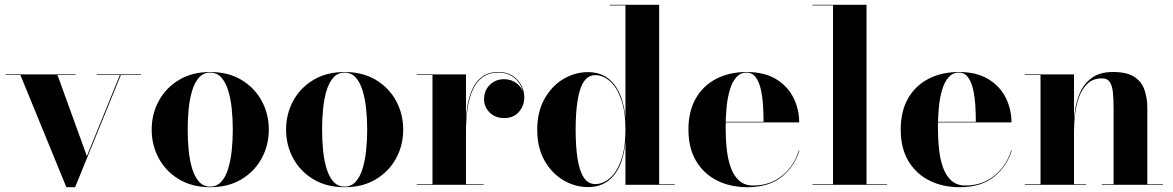

<svg xmlns="http://www.w3.org/2000/svg" viewBox="-20 -770 4886 800"><path d="M567.5 -460V-457.5H483.5L293 10H256.5L65 -457.5H3.5V-460H295V-457.5H219.5L342 -119.5L479.5 -457.5H383.5V-460Z M856 10Q780.5 10 725.8 -23Q671 -56 641.5 -110.5Q612 -165 612 -230Q612 -295 641.5 -349.5Q671 -404 725.8 -437Q780.5 -470 856 -470Q931.5 -470 986.2 -437Q1041 -404 1070.5 -349.5Q1100 -295 1100 -230Q1100 -165 1070.5 -110.5Q1041 -56 986.2 -23Q931.5 10 856 10ZM856 7.5Q883.5 7.5 901.8 -12.5Q920 -32.5 930.5 -66.5Q941 -100.5 945.5 -143Q950 -185.5 950 -230Q950 -275 945.5 -317.2Q941 -359.5 930.5 -393.5Q920 -427.5 901.8 -447.5Q883.5 -467.5 856 -467.5Q828 -467.5 809.8 -447.5Q791.5 -427.5 781 -393.5Q770.5 -359.5 766.2 -317.2Q762 -275 762 -230Q762 -185.5 766.2 -143Q770.5 -100.5 781 -66.5Q791.5 -32.5 809.8 -12.5Q828 7.5 856 7.5Z M1416 10Q1340.5 10 1285.8 -23Q1231 -56 1201.5 -110.5Q1172 -165 1172 -230Q1172 -295 1201.5 -349.5Q1231 -404 1285.8 -437Q1340.5 -470 1416 -470Q1491.5 -470 1546.2 -437Q1601 -404 1630.5 -349.5Q1660 -295 1660 -230Q1660 -165 1630.5 -110.5Q1601 -56 1546.2 -23Q1491.5 10 1416 10ZM1416 7.5Q1443.5 7.5 1461.8 -12.5Q1480 -32.5 1490.5 -66.5Q1501 -100.5 1505.5 -143Q1510 -185.5 1510 -230Q1510 -275 1505.5 -317.2Q1501 -359.5 1490.5 -393.5Q1480 -427.5 1461.8 -447.5Q1443.5 -467.5 1416 -467.5Q1388 -467.5 1369.8 -447.5Q1351.5 -427.5 1341 -393.5Q1330.5 -359.5 1326.2 -317.2Q1322 -275 1322 -230Q1322 -185.5 1326.2 -143Q1330.5 -100.5 1341 -66.5Q1351.5 -32.5 1369.8 -12.5Q1388 7.5 1416 7.5Z M1919.5 -220Q1919.5 -272 1925.8 -317Q1932 -362 1947.2 -396.5Q1962.5 -431 1989.2 -450.5Q2016 -470 2056.5 -470Q2091 -470 2115 -454.8Q2139 -439.5 2151.8 -415.2Q2164.5 -391 2164.5 -364Q2164.5 -329 2141.8 -303.5Q2119 -278 2081.5 -278Q2043.5 -278 2020.2 -301.2Q1997 -324.5 1997 -356Q1997 -393 2021 -416.5Q2045 -440 2080 -440Q2104.5 -440 2123.2 -429Q2142 -418 2152.8 -400.8Q2163.5 -383.5 2163.5 -364H2161.5Q2161.5 -390 2149.2 -413.8Q2137 -437.5 2113.5 -452.5Q2090 -467.5 2056.5 -467.5Q2016.5 -467.5 1990.2 -447.8Q1964 -428 1949 -393.8Q1934 -359.5 1927.8 -314.8Q1921.5 -270 1921.5 -220ZM1921.5 -460V-2.5H1995.5V0H1716.5V-2.5H1782V-457.5H1716.5V-460Z M2430.5 9.5Q2376 9.5 2327.5 -19Q2279 -47.5 2248.8 -101Q2218.5 -154.5 2218.5 -229.5Q2218.5 -304.5 2248.8 -358.2Q2279 -412 2327.5 -440.8Q2376 -469.5 2430.5 -469.5Q2498 -469.5 2538 -419.8Q2578 -370 2586 -279V-747.5H2521V-750H2726.5V-2.5H2791.5V0H2586V-180Q2578 -89 2538.2 -39.8Q2498.5 9.5 2430.5 9.5ZM2460.5 -3Q2492.5 -3 2521.2 -27.8Q2550 -52.5 2568 -102.8Q2586 -153 2586 -229.5Q2586 -306 2568 -356.5Q2550 -407 2521.2 -432Q2492.5 -457 2460.5 -457Q2431 -457 2413 -430.2Q2395 -403.5 2386.8 -352.5Q2378.5 -301.5 2378.5 -229.5Q2378.5 -157.5 2386.8 -106.8Q2395 -56 2413 -29.5Q2431 -3 2460.5 -3Z M3094 10Q3023.5 10 2968 -17.8Q2912.5 -45.5 2880.5 -99Q2848.5 -152.5 2848.5 -230Q2848.5 -307.5 2879.8 -361Q2911 -414.5 2965.5 -442.2Q3020 -470 3090.5 -470Q3165 -470 3213.8 -440.2Q3262.5 -410.5 3286.2 -362.5Q3310 -314.5 3310 -260H2915.5V-262.5H3161.5Q3161.5 -296 3159.2 -331.5Q3157 -367 3150 -398Q3143 -429 3128.8 -448.2Q3114.5 -467.5 3090.5 -467.5Q3065 -467.5 3048 -448.2Q3031 -429 3021.2 -396.5Q3011.5 -364 3007.5 -323.5Q3003.5 -283 3003.5 -240Q3003.5 -191.5 3008.2 -147.8Q3013 -104 3025.5 -70.2Q3038 -36.5 3060.5 -16.8Q3083 3 3118 3Q3189.5 3 3239.8 -38.8Q3290 -80.5 3308.5 -143H3311Q3291.5 -78 3238 -34Q3184.5 10 3094 10Z M3590.5 -750V-2.5H3676V0H3365.5V-2.5H3451V-747.5H3365.5V-750Z M3978.5 10Q3908 10 3852.5 -17.8Q3797 -45.5 3765 -99Q3733 -152.5 3733 -230Q3733 -307.5 3764.2 -361Q3795.5 -414.5 3850 -442.2Q3904.5 -470 3975 -470Q4049.5 -470 4098.2 -440.2Q4147 -410.5 4170.8 -362.5Q4194.5 -314.5 4194.5 -260H3800V-262.5H4046Q4046 -296 4043.8 -331.5Q4041.5 -367 4034.5 -398Q4027.5 -429 4013.2 -448.2Q3999 -467.5 3975 -467.5Q3949.5 -467.5 3932.5 -448.2Q3915.5 -429 3905.8 -396.5Q3896 -364 3892 -323.5Q3888 -283 3888 -240Q3888 -191.5 3892.8 -147.8Q3897.5 -104 3910 -70.2Q3922.5 -36.5 3945 -16.8Q3967.5 3 4002.5 3Q4074 3 4124.2 -38.8Q4174.5 -80.5 4193 -143H4195.5Q4176 -78 4122.5 -34Q4069 10 3978.5 10Z M4455 -460V-2.5H4505.5V0H4250V-2.5H4315.5V-457.5H4250V-460ZM4760.5 -319V-2.5H4825.5V0H4570.5V-2.5H4620V-317.5Q4620 -359.5 4616.8 -387.5Q4613.5 -415.5 4603.2 -429.5Q4593 -443.5 4572 -443.5Q4535 -443.5 4512 -422Q4489 -400.5 4476.5 -366.8Q4464 -333 4459.5 -295Q4455 -257 4455 -223L4452.5 -220.5Q4452.5 -257.5 4457.8 -300.5Q4463 -343.5 4479.2 -382Q4495.5 -420.5 4528.8 -445.2Q4562 -470 4618 -470Q4674 -470 4705 -450.5Q4736 -431 4748.2 -396.8Q4760.5 -362.5 4760.5 -319Z"/></svg>

Font: Bodoni Moda 72pt
Style: Bold
Weight: 700
Designer: Owen Earl
Foundry: indestructible type
Version: Version 2.004